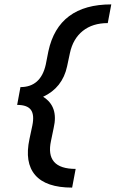

<svg xmlns="http://www.w3.org/2000/svg" viewBox="-20 -731 526 873"><path d="M200 -498Q246 -711 486 -711L470 -626Q401 -626 356.5 -590.5Q312 -555 298 -490L285 -429Q264 -332 176 -291Q247 -247 224 -149L212 -91Q184 37 324 37L308 122Q189 122 140 65Q91 8 114 -99L127 -160Q137 -209 120.5 -231.5Q104 -254 58 -254L73 -335Q165 -335 188 -437Z"/></svg>

Font: EauTest
Style: Bold Italic
Weight: 700
Italic angle: -12°
Designer: Christian Thalmann (Catharsis Fonts)
Version: Version 0.001;PS 000.001;hotconv 1.0.88;makeotf.lib2.5.64775